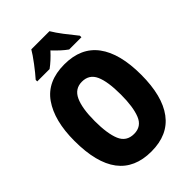

<svg xmlns="http://www.w3.org/2000/svg" viewBox="-271 -1030 1143 1143"><g transform="rotate(-45 300.0 -459.0)"><path d="M300 9Q440 9 510 -85Q580 -179 580 -358Q580 -537 510 -631Q440 -725 300 -725Q156 -725 88 -627.5Q20 -530 20 -360Q20 9 300 9ZM301 -138Q237 -138 213 -195Q189 -252 189 -358Q189 -465 215 -521.5Q241 -578 301 -578Q362 -578 386.5 -523.5Q411 -469 411 -359Q411 -256 387.5 -197Q364 -138 301 -138ZM114 -767H218Q258 -796 300 -842Q346 -793 383 -767H486V-780Q454 -819 425 -857Q396 -895 377 -927H224Q208 -899 174 -854Q140 -809 114 -780Z"/></g></svg>

Font: Noto Sans Mono Extra
Style: Regular
Weight: 800
Designer: Monotype Design Team
Foundry: Monotype Imaging Inc.
Version: Version 1.900